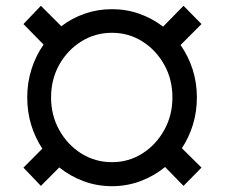

<svg xmlns="http://www.w3.org/2000/svg" viewBox="-20 -634 777 664"><path d="M74.2 -296.9Q74.2 -349.1 89.1 -395.4Q104 -441.8 130.7 -479.8L61.1 -550.8L121.4 -614L192.1 -543.3Q228.7 -571.4 273.3 -586.8Q317.8 -602.3 367.2 -602.3Q416.9 -602.3 462 -586.3Q507.1 -570.3 544 -541.9L614.7 -614L676.8 -550.8L604.4 -478.3Q631 -440.7 646 -394.5Q660.9 -348.4 660.9 -296.9Q660.9 -247.5 647.2 -202.9Q633.5 -158.4 609 -121.4L676.8 -54.3L614.7 8.9L550.8 -56.5Q512.8 -25.2 465.9 -7.6Q419 9.9 367.2 9.9Q315.7 9.9 269.2 -7.3Q222.7 -24.5 185 -55L121.4 8.9L61.1 -54.3L126.4 -120Q101.6 -157.3 87.9 -202.1Q74.2 -246.8 74.2 -296.9ZM156.6 -296.9Q156.6 -235.4 184.8 -184.5Q213.1 -133.5 261 -103.3Q308.9 -73.2 367.2 -73.2Q425.1 -73.2 472.5 -103.3Q519.9 -133.5 548.1 -184.5Q576.3 -235.4 576.3 -296.9Q576.3 -359.4 548.1 -410Q519.9 -460.6 472.5 -490.6Q425.1 -520.6 367.2 -520.6Q308.9 -520.6 261 -490.6Q213.1 -460.6 184.8 -410Q156.6 -359.4 156.6 -296.9Z"/></svg>

Font: Inter UI Medium
Style: Regular
Weight: 500
Designer: Rasmus Andersson
Foundry: rsms
Version: 3.2;8d6f07862